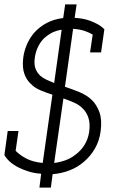

<svg xmlns="http://www.w3.org/2000/svg" viewBox="-25 -784 612 872"><path d="M384 -546H434L449 -651Q435 -665 418.5 -674Q402 -683 386 -689Q367 -696 349 -699Q331 -702 314 -703L323 -764H271L262 -702Q219 -697 186 -679Q153 -661 130 -635Q108 -609 95.5 -578Q83 -547 80 -517Q76 -476 85.5 -449Q95 -422 114 -404Q132 -385 158.5 -374Q185 -363 213 -354L169 -44Q126 -48 96.5 -63Q67 -78 46 -99L59 -189H10L-5 -80Q3 -65 19.5 -50Q36 -35 60 -23Q80 -13 105.5 -5Q131 3 162 5L154 68H206L214 7Q254 4 291.5 -10.5Q329 -25 358 -51Q387 -76 406.5 -110Q426 -144 432 -187Q439 -240 426.5 -274.5Q414 -309 391 -331Q367 -353 335 -366Q303 -379 270 -390L307 -653Q338 -651 359.5 -643.5Q381 -636 396 -627ZM380 -185Q375 -152 358.5 -125.5Q342 -99 317 -81Q297 -65 272 -56Q247 -47 221 -44L263 -337Q289 -328 312.5 -317.5Q336 -307 352 -290Q369 -273 377 -247.5Q385 -222 380 -185ZM133 -521Q136 -545 145.5 -566.5Q155 -588 171 -606Q187 -622 207.5 -633.5Q228 -645 255 -649L221 -407Q203 -414 187 -421.5Q171 -429 158 -440Q143 -454 136 -473Q129 -492 133 -521Z"/></svg>

Font: Josefin Slab Medium
Style: Italic
Weight: 500
Italic angle: -12°
Version: Version 2.000